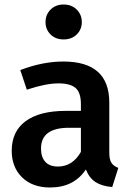

<svg xmlns="http://www.w3.org/2000/svg" viewBox="-20 -817 583 852"><path d="M505 -72 478 13Q432 9 404 -9Q376 -27 361 -65Q308 15 202 15Q124 15 78 -30Q32 -75 32 -148Q32 -234 94 -279.5Q156 -325 272 -325H339V-355Q339 -406 315.5 -426.5Q292 -447 240 -447Q183 -447 99 -419L70 -506Q169 -544 261 -544Q465 -544 465 -362V-140Q465 -109 474.5 -94.5Q484 -80 505 -72ZM339 -143V-250H286Q162 -250 162 -158Q162 -120 181 -99Q200 -78 237 -78Q302 -78 339 -143ZM343 -719Q343 -686 320.5 -664Q298 -642 262 -642Q227 -642 204.5 -664Q182 -686 182 -719Q182 -752 204.5 -774.5Q227 -797 262 -797Q298 -797 320.5 -774.5Q343 -752 343 -719Z"/></svg>

Font: Fira Sans Medium
Style: Regular
Weight: 500
Designer: bBox Type GmbH & Carrois Corporate GbR & Edenspiekermann AG
Foundry: bBox Type GmbH & Carrois Corporate GbR & Edenspiekermann AG
Version: Version 4.301